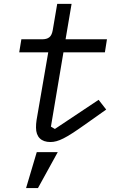

<svg xmlns="http://www.w3.org/2000/svg" viewBox="-20 -718 640 987"><path d="M239 12.1C279.8 12.1 320 -8.9 413 -74.9L525.9 -154.8L486.9 -204.9L262.1 -55L241.8 -67.1L306.1 -448.9H519.2L529.8 -516H317.1L348 -698.2H274.1L251.1 -562.9C245 -528.1 229 -516 195 -516H89.8L78.8 -448.9H228L168 -100.9C165.8 -89.8 165.1 -71 165.1 -62.1C165.1 -13.8 192.1 12.1 239 12.1ZM114 248.9H175.1L277 63.9H169Z"/></svg>

Font: Margiela Mono Italic Italic
Style: Regular
Weight: 400
Designer: Mike Abbink, Paul van der Laan, Pieter van Rosmalen
Foundry: Bold Monday
Version: Version 2.003 2021